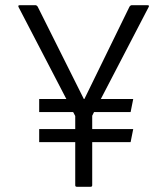

<svg xmlns="http://www.w3.org/2000/svg" viewBox="-20 -795 640 735"><path d="M51 -768Q48 -775 55 -775H117Q120 -775 124 -770L301 -416H303L476 -770Q480 -775 483 -775H545Q553 -775 549 -768L366 -416H490L480 -366H340L333 -352V-301H490L480 -251H333V-86Q333 -80 327 -80H274Q268 -80 268 -86V-251H130V-301H268V-351L260 -366H130V-416H234Z"/></svg>

Font: Gowun Dodum
Style: Regular
Weight: 400
Designer: Yanghee Ryu
Foundry: Yanghee Ryu
Version: Version 2.000